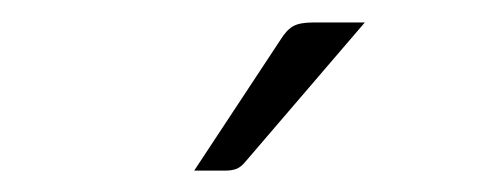

<svg xmlns="http://www.w3.org/2000/svg" viewBox="-20 -736 440 175"><path d="M312.5 -715.5 204 -589Q200 -584 195.8 -582.2Q191.5 -580.5 185.5 -580.5H157L235.5 -699.5Q241 -708.5 247 -712Q253 -715.5 265 -715.5Z"/></svg>

Font: Lato 2
Style: Regular
Weight: 300
Designer: Lukasz Dziedzic with Adam Twardoch and Botio Nikoltchev
Foundry: tyPoland Lukasz Dziedzic
Version: Version 2.015; 2015-08-06; http://www.latofonts.com/